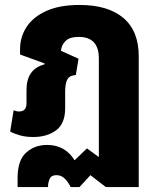

<svg xmlns="http://www.w3.org/2000/svg" viewBox="-20 -551 640 775"><path d="M51 204V167Q51 96 85.5 65Q120 34 170 34Q243 34 281 96L331 48L379 83V-315Q379 -402 298 -402Q261 -402 244.5 -385.5Q228 -369 226 -346L297 -314L286 -248Q262 -247 252.5 -231.5Q243 -216 243 -181V-114Q243 -52 206.5 -25Q170 2 114 2Q84 2 61 -4.5Q38 -11 21 -20L35 -106Q46 -101 57 -101Q87 -101 87 -134V-188Q87 -272 159 -291L160 -295L61 -331V-353Q61 -402 87.5 -442.5Q114 -483 167.5 -507Q221 -531 301 -531Q416 -531 478 -478.5Q540 -426 540 -324V204H407L345 156L301 204H265Q257 186 242.5 171Q228 156 208 156Q187 156 180.5 171Q174 186 174 200V204Z"/></svg>

Font: Noto Sans Thai UI SemCond ExtBd
Style: Regular
Weight: 800
Width: 4
Designer: Monotype Design Team
Foundry: Monotype Imaging Inc.
Version: Version 2.000